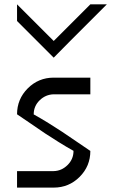

<svg xmlns="http://www.w3.org/2000/svg" viewBox="-20 -853 529 873"><path d="M224.2 -75Q260 -75.8 287.1 -102.5Q314.2 -129.2 314.2 -166.7H315Q283.3 -184.2 246.7 -207.1Q210 -230 185.4 -246.2Q160.8 -262.5 118.8 -291.7Q76.7 -320.8 57.5 -333.3Q57.5 -402.5 106.2 -451.2Q155 -500 224.2 -500H390.8V-424.2H224.2Q187.5 -423.3 160.4 -397.1Q133.3 -370.8 133.3 -333.3H132.5Q164.2 -315.8 201.2 -292.9Q238.3 -270 262.5 -253.8Q286.7 -237.5 329.6 -208.3Q372.5 -179.2 390.8 -166.7Q390.8 -97.5 342.1 -48.8Q293.3 0 224.2 0H57.5V-75ZM224.2 -590.8 57.5 -757.5V-833.3L224.2 -666.7L390.8 -833.3H465.8Q398.3 -765 299.2 -666.7Z"/></svg>

Font: 0xA000
Style: Regular
Weight: 400
Version: Version 0.1